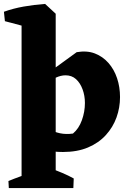

<svg xmlns="http://www.w3.org/2000/svg" viewBox="-43 -757 648 979"><path d="M67 -684 187 -737 241 -687V202H67ZM278 18Q231 18 176 8Q121 -2 68 -20L165 -137Q183 -115 207.5 -99.5Q232 -84 263 -77.5Q294 -71 329 -76Q359 -101 374.5 -144Q390 -187 390 -232Q390 -269 378 -301.5Q366 -334 344.5 -353.5Q323 -373 291 -373Q267 -373 240.5 -360.5Q214 -348 185 -330L176 -366L348 -491Q400 -500 440.5 -484.5Q481 -469 510 -436Q539 -403 554 -358Q569 -313 569 -262Q569 -208 551 -158Q533 -108 496.5 -68Q460 -28 405.5 -5Q351 18 278 18ZM-18 -649 -23 -697Q24 -714 77.5 -723.5Q131 -733 187 -737L185 -666L110 -615ZM2 202 0 166Q29 154 62.5 142Q96 130 124 119L114 202ZM186 202 211 99Q242 111 274 124.5Q306 138 333 153L331 202Z"/></svg>

Font: Eczar
Style: Bold
Weight: 700
Designer: Vaibhav Singh
Foundry: Rosetta Type Foundry
Version: Version 2.000